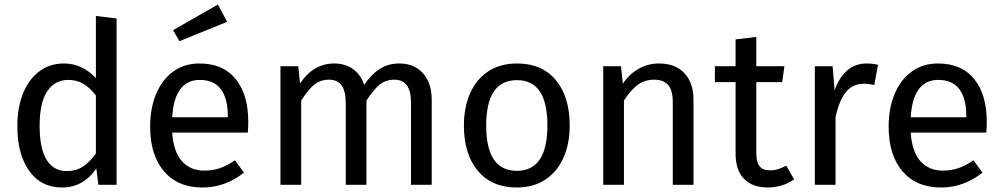

<svg xmlns="http://www.w3.org/2000/svg" viewBox="-20 -821 4455 853"><path d="M498 -739V0H417L408 -73Q382 -33 343 -10.5Q304 12 256 12Q162 12 109.5 -62Q57 -136 57 -261Q57 -342 82 -405Q107 -468 154 -503.5Q201 -539 264 -539Q345 -539 406 -474V-750ZM406 -139V-397Q380 -431 350.5 -448.5Q321 -466 284 -466Q223 -466 189.5 -415Q156 -364 156 -263Q156 -161 187 -111Q218 -61 276 -61Q318 -61 348 -80.5Q378 -100 406 -139Z M1081 -232H745Q751 -145 789 -104Q827 -63 887 -63Q925 -63 957 -74Q989 -85 1024 -109L1064 -54Q980 12 880 12Q770 12 708.5 -60Q647 -132 647 -258Q647 -340 673.5 -403.5Q700 -467 749.5 -503Q799 -539 866 -539Q971 -539 1027 -470Q1083 -401 1083 -279Q1083 -256 1081 -232ZM992 -306Q992 -384 961 -425Q930 -466 868 -466Q755 -466 745 -300H992ZM989 -724 777 -638 749 -687 948 -801Z M1898 -378V0H1806V-365Q1806 -467 1732 -467Q1693 -467 1666 -444.5Q1639 -422 1608 -374V0H1516V-365Q1516 -467 1442 -467Q1402 -467 1375 -444Q1348 -421 1318 -374V0H1226V-527H1305L1313 -450Q1372 -539 1465 -539Q1514 -539 1548.5 -514Q1583 -489 1598 -444Q1629 -490 1666.5 -514.5Q1704 -539 1755 -539Q1820 -539 1859 -495.5Q1898 -452 1898 -378Z M2511 -264Q2511 -182 2483 -119.5Q2455 -57 2402 -22.5Q2349 12 2276 12Q2165 12 2103 -62Q2041 -136 2041 -263Q2041 -345 2069 -407.5Q2097 -470 2150 -504.5Q2203 -539 2277 -539Q2388 -539 2449.5 -465Q2511 -391 2511 -264ZM2140 -263Q2140 -62 2276 -62Q2412 -62 2412 -264Q2412 -465 2277 -465Q2140 -465 2140 -263Z M3061 -378V0H2969V-365Q2969 -421 2948 -444Q2927 -467 2886 -467Q2844 -467 2812 -443Q2780 -419 2752 -374V0H2660V-527H2739L2747 -449Q2775 -491 2816.5 -515Q2858 -539 2908 -539Q2980 -539 3020.5 -496Q3061 -453 3061 -378Z M3508 -24Q3456 12 3390 12Q3323 12 3285.5 -26.5Q3248 -65 3248 -138V-456H3156V-527H3248V-646L3340 -657V-527H3465L3455 -456H3340V-142Q3340 -101 3354.5 -82.5Q3369 -64 3403 -64Q3434 -64 3473 -85Z M3881 -533 3864 -443Q3840 -449 3818 -449Q3769 -449 3739 -413Q3709 -377 3692 -301V0H3600V-527H3679L3688 -420Q3709 -479 3745 -509Q3781 -539 3829 -539Q3857 -539 3881 -533Z M4362 -232H4026Q4032 -145 4070 -104Q4108 -63 4168 -63Q4206 -63 4238 -74Q4270 -85 4305 -109L4345 -54Q4261 12 4161 12Q4051 12 3989.5 -60Q3928 -132 3928 -258Q3928 -340 3954.5 -403.5Q3981 -467 4030.5 -503Q4080 -539 4147 -539Q4252 -539 4308 -470Q4364 -401 4364 -279Q4364 -256 4362 -232ZM4273 -306Q4273 -384 4242 -425Q4211 -466 4149 -466Q4036 -466 4026 -300H4273Z"/></svg>

Font: Fira Sans
Style: Regular
Weight: 400
Designer: bBox Type GmbH & Carrois Corporate GbR & Edenspiekermann AG
Foundry: bBox Type GmbH & Carrois Corporate GbR & Edenspiekermann AG
Version: Version 4.301